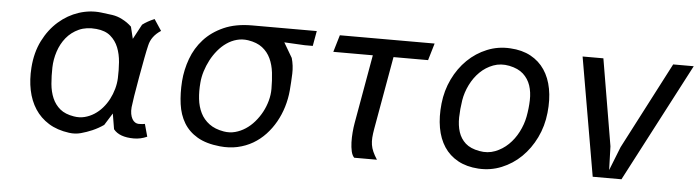

<svg xmlns="http://www.w3.org/2000/svg" viewBox="-41 -718 3231 888"><g transform="rotate(5 1575.0 -274.0)"><path d="M681 -498Q637 -469.5 627.5 -425.5Q622 -403 615 -366Q608 -329 598.5 -276Q579.5 -168.5 576 -134.5Q574.5 -117 577 -103.5Q579.5 -90 585 -80.2Q590.5 -70.5 598.5 -65.5Q606.5 -60.5 615.5 -60.5Q626.5 -60.5 632 -61.2Q637.5 -62 644 -63L660 -5Q630 8.5 598.5 8.5Q531.5 8.5 504 -26L492 -98L457 -42Q432.5 -25 405 -13Q379.5 -2 353 5.2Q326.5 12.5 298 8.5Q242.5 1 203 -23.5Q163.5 -48 139 -85.8Q114.5 -123.5 104.5 -172.2Q94.5 -221 98.5 -276.5Q103.5 -347.5 131.2 -402.5Q159 -457.5 201 -494.2Q243 -531 294.2 -547.8Q345.5 -564.5 397.5 -558.5Q425.5 -555.5 450 -551.8Q474.5 -548 495.5 -537Q508.5 -530.5 519.5 -522.8Q530.5 -515 540.5 -505.5L554 -450L591 -519Q602 -527.5 615.8 -535.2Q629.5 -543 646.5 -550ZM501 -263Q502.5 -300 499.8 -337Q497 -374 484.8 -404.8Q472.5 -435.5 448.2 -456.2Q424 -477 382 -481Q336 -485.5 301.2 -469.8Q266.5 -454 243.2 -425.5Q220 -397 208 -360.2Q196 -323.5 195 -286Q194 -246 197.2 -209.5Q200.5 -173 213 -144Q225.5 -115 249.2 -95.2Q273 -75.5 313.5 -69Q339.5 -64.5 363.2 -70.5Q387 -76.5 407.8 -89.8Q428.5 -103 445.2 -122.2Q462 -141.5 474 -164.5Q486 -187.5 493 -212.8Q500 -238 501 -263Z M798 -275Q802 -328.5 820.8 -379.8Q839.5 -431 875.8 -471Q912 -511 967 -535.5Q1022 -560 1098.5 -560H1398.5L1386 -490H1348.5L1253.5 -495L1294 -426Q1304 -391.5 1302.8 -354Q1301.5 -316.5 1298 -275Q1294.5 -236 1283.2 -198.8Q1272 -161.5 1253.2 -128.2Q1234.5 -95 1208.8 -67.5Q1183 -40 1150.8 -21.2Q1118.5 -2.5 1080.2 6Q1042 14.5 998 10Q934 3.5 893.2 -20.5Q852.5 -44.5 830 -82Q807.5 -119.5 800.8 -168.8Q794 -218 798 -275ZM883 -275Q879.5 -235.5 883.5 -199.8Q887.5 -164 901.8 -135.2Q916 -106.5 942.5 -86.8Q969 -67 1010.5 -60Q1037.5 -55.5 1063 -62.2Q1088.5 -69 1111 -83.8Q1133.5 -98.5 1152.2 -120.2Q1171 -142 1184.5 -167.2Q1198 -192.5 1205.5 -220.2Q1213 -248 1213 -275Q1213 -314.5 1208.8 -350.8Q1204.5 -387 1191 -415.8Q1177.5 -444.5 1152.5 -464Q1127.5 -483.5 1086 -490Q1058.5 -494 1033.5 -487.2Q1008.5 -480.5 986.5 -465.2Q964.5 -450 946.5 -428.2Q928.5 -406.5 915.2 -381.2Q902 -356 893.5 -328.8Q885 -301.5 883 -275Z M1762.5 -471 1702.5 -132.5Q1698.5 -109.5 1697.2 -91.8Q1696 -74 1698.5 -58.2Q1701 -42.5 1708 -26.8Q1715 -11 1727.5 8.5H1622Q1612.5 -1 1608.2 -19.8Q1604 -38.5 1603.2 -61.2Q1602.5 -84 1604.5 -108Q1606.5 -132 1610 -151.5L1666.5 -471H1483L1506.5 -550H1946.5L1923 -471Z M2198 8.5Q2143 5 2103 -17Q2063 -39 2038.5 -76.2Q2014 -113.5 2005 -164.2Q1996 -215 2002.5 -276.5Q2009 -337.5 2034.5 -390.5Q2060 -443.5 2099.5 -482Q2139 -520.5 2189.8 -541.2Q2240.5 -562 2297.5 -558.5Q2352.5 -555.5 2392.5 -533.8Q2432.5 -512 2457.2 -475.2Q2482 -438.5 2491.5 -388Q2501 -337.5 2494.5 -276.5Q2488 -214 2462 -160.5Q2436 -107 2396.2 -68.2Q2356.5 -29.5 2305.5 -8.8Q2254.5 12 2198 8.5ZM2399.5 -250Q2407 -290 2408 -327.5Q2409 -365 2398.8 -395.5Q2388.5 -426 2365 -447.5Q2341.5 -469 2300 -477.5Q2260 -485.5 2225.2 -472.5Q2190.5 -459.5 2164 -433.5Q2137.5 -407.5 2120 -372Q2102.5 -336.5 2096.5 -299.5Q2090 -258 2089.2 -220.2Q2088.5 -182.5 2098.2 -152.2Q2108 -122 2131 -101.2Q2154 -80.5 2195.5 -73Q2234.5 -65.5 2268.8 -78.8Q2303 -92 2329.8 -117.8Q2356.5 -143.5 2374.5 -178.5Q2392.5 -213.5 2399.5 -250Z M2728.5 0 2633.5 -550H2730L2798 -147.5L2801.5 -37.5L2845 -147.5L3054 -550H3149.5L2862 0Z"/></g></svg>

Font: B612
Style: Italic
Weight: 400
Italic angle: -10°
Designer: Nicolas Chauveau, Thomas Paillot, Jonathan Favre-Lamarine, Jean-Luc Vinot
Foundry: AIRBUS
Version: Version 1.008